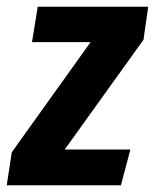

<svg xmlns="http://www.w3.org/2000/svg" viewBox="-47 -550 460 570"><path d="M393 -530 379 -432 145 -106H340L312 0H-27L-12 -98L222 -425H48L65 -530Z"/></svg>

Font: Fira Sans Extra Condensed SemiBold
Style: Italic
Weight: 600
Width: 3
Italic angle: -8°
Designer: Carrois Corporate & Edenspiekermann AG
Foundry: Carrois Corporate GbR & Edenspiekermann AG
Version: Version 4.203